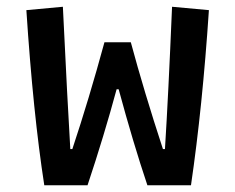

<svg xmlns="http://www.w3.org/2000/svg" viewBox="-20 -548 696 568"><path d="M58 -518 166 -528Q180 -238 188 -107H194Q243 -254 289 -423H367Q406 -278 462 -107H468Q478 -266 489 -528L598 -518Q579 -232 545 0H416Q374 -125 331 -284H325Q288 -147 239 0H111Q78 -213 58 -518Z"/></svg>

Font: Athiti SemiBold
Style: Regular
Weight: 600
Designer: CadsonDemak Team
Foundry: CadsonDemak
Version: Version 1.033